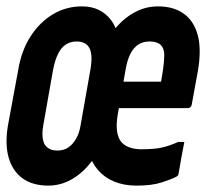

<svg xmlns="http://www.w3.org/2000/svg" viewBox="-24 -570 646 602"><path d="M233 -550Q263 -550 285.5 -539Q308 -528 323.5 -508Q339 -488 346 -458H321Q349 -501 388 -525.5Q427 -550 471 -550Q521 -550 553 -526.5Q585 -503 596.5 -458Q608 -413 596 -345L577 -241Q576 -237 573 -234Q570 -231 565 -231Q534 -231 504 -231Q474 -231 443 -231Q412 -231 382 -231Q352 -231 321 -231H278L287 -314Q299 -314 311 -314Q323 -314 335 -314Q347 -314 359 -314Q390 -314 420 -314Q450 -314 481 -314L487 -350Q491 -379 491 -397.5Q491 -416 482 -427Q477 -433 467.5 -436.5Q458 -440 445 -440Q425 -440 410 -430.5Q395 -421 385 -401.5Q375 -382 370 -353L345 -210Q340 -180 343 -158.5Q346 -137 357 -124Q367 -113 383 -107.5Q399 -102 419 -102Q456 -102 479.5 -106.5Q503 -111 535 -125H554Q549 -100 544.5 -75Q540 -50 536 -26Q536 -24 534.5 -21Q533 -18 529 -16Q514 -8 483 2Q452 12 404 12Q365 12 334.5 -0.5Q304 -13 283.5 -36.5Q263 -60 255 -92H282Q262 -58 237.5 -35Q213 -12 185.5 0Q158 12 128 12Q78 12 46.5 -11Q15 -34 3 -76.5Q-9 -119 1 -177L33 -350Q43 -411 71.5 -455.5Q100 -500 141.5 -525Q183 -550 233 -550ZM112 -179Q109 -163 109 -150.5Q109 -138 111.5 -128.5Q114 -119 119 -113Q126 -105 135 -101.5Q144 -98 156 -98Q176 -98 190 -107.5Q204 -117 214.5 -135Q225 -153 229 -179L259 -349Q264 -376 262.5 -395.5Q261 -415 252 -426Q246 -433 237 -436.5Q228 -440 217 -440Q197 -440 182.5 -430.5Q168 -421 158 -401Q148 -381 142 -349Z"/></svg>

Font: RecMonoLinear Nerd Font Mono
Style: Bold Italic
Weight: 700
Italic angle: -10°
Monospace: yes
Version: Version 1.085; ttfautohint (v1.8.4.7-5d5b);Nerd Fonts 3.2.1